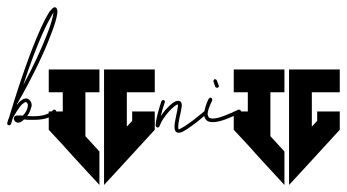

<svg xmlns="http://www.w3.org/2000/svg" viewBox="-20 -531 953 527"><path d="M127 -497.1C126 -494.6 126 -490.7 125 -486.3C122.6 -474.6 117.2 -457 108.4 -435.1C94.7 -399.9 74.2 -353.5 43.9 -297.9C63.5 -358.4 81.5 -404.3 96.2 -437.5C106.9 -461.4 115.7 -478 122.1 -488.8C124 -491.7 126 -495.1 127 -497.1ZM129.9 -510.7C128.9 -510.7 127.9 -511.2 127 -510.3C125 -509.3 123.5 -507.3 122.6 -506.3C120.1 -503.9 116.2 -500 113.3 -494.6C106.4 -483.4 97.7 -466.3 86.9 -441.9C65.9 -394 37.6 -317.4 5.4 -210V-209.5L4.9 -208.5C2.4 -203.1 1 -198.2 0 -193.8V-192.4V-191.4C0 -190.4 0 -189.5 1 -188.5C2 -187.5 5.9 -186.5 6.8 -187.5C7.8 -188.5 9.3 -188.5 9.3 -189.5C10.3 -190.4 10.3 -189.5 10.3 -190.4C11.2 -191.4 10.7 -193.8 11.7 -195.8C12.7 -198.7 13.7 -202.6 14.6 -205.1C15.6 -206.1 14.6 -207 15.6 -208C19.5 -214.8 24.4 -223.1 29.3 -230.5C34.2 -237.8 40 -245.1 44.9 -248C47.4 -250 49.8 -251 50.8 -251C51.8 -251 52.7 -250 53.7 -249C56.2 -246.6 57.1 -243.7 56.2 -238.3C55.2 -232.9 52.2 -225.1 47.9 -219.7C45.9 -217.3 44.4 -215.3 42.5 -213.4C37.6 -214.4 32.7 -213.9 28.8 -213.9C26.9 -213.9 25.9 -214.4 23.9 -213.4C22 -212.4 20.5 -212.4 19.5 -210.4C18.6 -208.5 17.1 -206.1 18.1 -204.1C19 -202.1 19.5 -199.7 20.5 -198.7C22.9 -195.8 27.3 -194.3 30.3 -194.3C33.2 -194.3 36.6 -195.8 39.6 -197.8C42 -198.7 43.5 -201.2 45.9 -203.1C49.8 -203.1 53.2 -202.1 57.6 -202.1H72.8C93.8 -202.1 117.7 -205.1 133.3 -221.7C134.3 -222.7 134.3 -224.1 134.3 -225.1C134.3 -226.1 133.3 -228 132.3 -229C131.3 -230 130.4 -230 129.4 -230C128.4 -230 127 -230 126 -229C113.3 -215.3 90.8 -211.9 71.3 -211.9C66.9 -211.9 62.5 -212.4 58.1 -212.4H54.2C55.2 -213.4 55.7 -212.9 55.7 -213.9C60.5 -220.7 63.5 -228 65.4 -235.4C66.4 -237.3 66.9 -240.2 66.9 -242.7C66.9 -248 64.9 -252.9 60.5 -256.8C57.6 -259.3 53.7 -261.7 49.8 -260.7C45.9 -259.8 42.5 -258.8 39.6 -256.3C35.2 -253.4 30.3 -248.5 26.4 -243.7C27.3 -245.1 26.4 -246.6 27.3 -247.6L28.3 -248C72.3 -325.2 101.6 -387.7 118.2 -432.1C127 -454.1 132.3 -470.7 135.3 -483.4C136.2 -489.7 137.7 -495.1 137.7 -499C137.7 -501 137.7 -502.9 136.7 -504.9C135.7 -506.8 135.7 -509.3 133.3 -510.3C132.3 -511.2 130.9 -510.7 129.9 -510.7Z M265.6 -340.3V-277.8V-115.2V-23.4L301.8 -62.5L404.8 -174.8V-225.1H342.8V-199.2L328.1 -183.6V-277.8H404.8V-340.3H328.1ZM113.8 -340.3V-277.8H152.3V-225.1H113.8V-174.8L152.3 -133.3L156.7 -128.4L178.7 -104L216.8 -62.5L252.9 -23.4V-115.2L214.4 -157.2V-277.8H252.9V-340.3Z M429.2 -256.3H427.7C425.3 -256.3 423.8 -254.9 422.9 -252.9C415.5 -230.5 410.6 -211.9 408.7 -200.2C407.7 -194.8 407.2 -190.4 407.2 -187.5C407.2 -186.5 406.7 -186 407.7 -185.1C407.7 -184.1 408.2 -183.6 409.2 -182.6C410.2 -181.6 413.1 -180.2 414.1 -181.2C417 -182.1 417 -183.6 418 -184.6C418.9 -185.5 417.5 -185.5 418.5 -186.5C423.8 -200.2 434.1 -214.4 444.3 -225.6C453.6 -235.8 463.4 -243.7 468.3 -244.6V-238.3C467.3 -231.4 465.3 -221.2 462.9 -210.4C460.9 -200.2 459 -191.4 459 -183.1C459 -176.8 460 -172.9 462.4 -169.9C464.8 -167 469.7 -166 474.1 -167C479.5 -168 486.3 -171.9 493.7 -176.8C501 -181.6 509.8 -188 518.1 -194.3C534.7 -207 548.3 -219.7 548.3 -219.7C549.3 -220.7 550.3 -222.2 550.3 -223.1C550.3 -224.1 550.3 -226.1 549.3 -227.1C548.3 -228 546.4 -228 545.4 -228C544.4 -228 543.5 -228 542.5 -227.1C542.5 -227.1 528.3 -214.8 511.7 -202.1C503.4 -195.8 495.1 -189.9 487.8 -185.1C480.5 -180.2 474.1 -177.2 472.2 -176.3C470.2 -175.3 470.2 -175.3 470.2 -176.3C469.2 -177.2 469.2 -182.6 469.2 -182.6C469.2 -189 470.7 -197.8 472.7 -208C475.1 -218.3 477.5 -228.5 478.5 -236.8C479.5 -241.2 479 -244.1 478 -248C477.1 -250 476.6 -252 474.6 -252.9C472.7 -253.9 470.2 -254.4 468.3 -254.4C458 -253.4 447.8 -244.1 437 -232.4C431.6 -227.1 426.3 -219.2 421.4 -212.4C423.8 -222.7 427.2 -235.4 432.1 -250C432.1 -251 433.1 -250 433.1 -251C433.1 -253.4 431.2 -255.4 429.2 -256.3Z M557.6 -263.2H557.1C556.2 -263.2 557.1 -262.7 556.2 -262.7C555.2 -261.7 553.7 -260.7 552.7 -259.8C543.9 -241.7 540.5 -228 540.5 -217.8C540.5 -215.3 540 -213.4 541 -211.4C542 -206.1 545.4 -201.2 549.8 -198.7C554.2 -196.3 559.1 -195.8 564.5 -195.8C586.4 -195.8 616.2 -210 638.7 -220.7C640.6 -221.7 641.6 -223.1 641.6 -225.1C641.6 -226.1 640.6 -226.6 640.6 -227.5C639.6 -229.5 638.7 -230 636.7 -230H634.3C611.8 -219.2 581.1 -205.6 564.5 -205.6C560.1 -205.6 556.6 -206.5 554.7 -207.5C552.7 -208.5 551.8 -210.9 550.8 -213.9C550.8 -214.8 549.8 -215.8 549.8 -217.8C549.8 -225.1 553.7 -237.3 562.5 -255.4V-258.3C562.5 -260.3 561.5 -261.7 559.6 -262.7C558.6 -262.7 558.6 -263.2 557.6 -263.2ZM570.8 -313.5H568.8C566.9 -312.5 565.9 -310.5 565.9 -308.6V-307.1C567.9 -302.7 568.8 -297.4 570.8 -293C571.8 -291 574.2 -290 576.2 -290C577.1 -290 577.1 -290.5 578.1 -290.5C580.1 -291.5 581.1 -293 581.1 -294.9C581.1 -295.9 580.1 -295.9 580.1 -296.9C578.1 -301.3 577.1 -305.7 575.2 -310.1C574.2 -312 572.8 -313.5 570.8 -313.5Z M773.4 -340.3V-277.8V-115.2V-23.4L809.6 -62.5L912.6 -174.8V-225.1H850.6V-199.2L835.9 -183.6V-277.8H912.6V-340.3H835.9ZM621.6 -340.3V-277.8H660.2V-225.1H621.6V-174.8L660.2 -133.3L664.6 -128.4L686.5 -104L724.6 -62.5L760.7 -23.4V-115.2L722.2 -157.2V-277.8H760.7V-340.3Z"/></svg>

Font: Oshawa
Style: Regular
Weight: 400
Designer: Sadat Fauzi
Foundry: Intuisi Creative
Version: Version 001.000